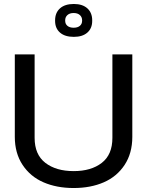

<svg xmlns="http://www.w3.org/2000/svg" viewBox="-20 -946 747 975"><path d="M55.2 -669.9H155.8V-246.1Q155.8 -161.1 210.2 -119.1Q264.6 -77.1 354 -77.1Q442.9 -77.1 496.8 -118.9Q550.8 -160.6 550.8 -246.1V-669.9H651.9V-251Q651.9 -168 612.8 -108.6Q573.7 -49.3 507.1 -20.3Q440.4 8.8 354 8.8Q267.6 8.8 200.7 -20.3Q133.8 -49.3 94.5 -108.9Q55.2 -168.5 55.2 -251ZM259.8 -839.8V-842.8Q259.8 -881.3 284.7 -903.6Q309.6 -925.8 355 -925.8Q398.9 -925.8 423.6 -903.6Q448.2 -881.3 448.2 -842.8V-839.8Q448.2 -802.2 423.6 -780.5Q398.9 -758.8 355 -758.8Q309.6 -758.8 284.7 -780.5Q259.8 -802.2 259.8 -839.8ZM311 -840.8Q311 -824.2 322.5 -814.7Q334 -805.2 354 -805.2Q374 -805.2 385.5 -814.7Q397 -824.2 397 -840.8V-842.8Q397 -859.4 385.5 -869.6Q374 -879.9 354 -879.9Q334 -879.9 322.5 -869.6Q311 -859.4 311 -842.8Z"/></svg>

Font: LT Wave
Style: Regular
Weight: 400
Designer: Daniel Lyons
Version: Version 2.5 (Glyphs App)